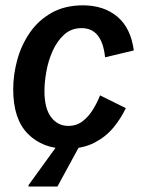

<svg xmlns="http://www.w3.org/2000/svg" viewBox="-20 -532 515 702"><path d="M223.3 11.7Q135.8 11.7 82.1 -42.5Q28.3 -96.7 28.3 -205Q28.3 -259.2 43.3 -313.8Q58.3 -368.3 89.6 -413.3Q120.8 -458.3 169.2 -485.4Q217.5 -512.5 283.3 -512.5Q359.2 -512.5 408.8 -471.2Q458.3 -430 469.2 -347.5L364.2 -322.5Q353.3 -429.2 278.3 -429.2Q240.8 -429.2 215 -405.8Q189.2 -382.5 172.9 -346.7Q156.7 -310.8 149.6 -271.2Q142.5 -231.7 142.5 -199.2Q142.5 -135.8 166.7 -103.8Q190.8 -71.7 230 -71.7Q260 -71.7 282.1 -88.8Q304.2 -105.8 320 -131.7Q335.8 -157.5 345.8 -183.3L440 -136.7Q422.5 -99.2 394.6 -65.4Q366.7 -31.7 324.6 -10Q282.5 11.7 223.3 11.7ZM84.2 150V145L189.2 0H271.7L190 150Z"/></svg>

Font: Familjen Grotesk Medium
Style: Italic
Weight: 500
Italic angle: -9.46201°
Designer: Anders Wikstroem, Jonas Baeckman, Matilda Gysing, Kristian Moeller
Foundry: Familjen STHLM AB
Version: Version 2.002; ttfautohint (v1.8.4.7-5d5b)